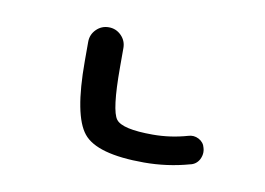

<svg xmlns="http://www.w3.org/2000/svg" viewBox="-38 -23 419 304"><g transform="rotate(10 171.5 128.5)"><path d="M144.5 87.9Q144.5 157.2 154.8 170.4Q165 183.6 213.9 183.6Q242.2 183.6 269.5 175.8Q278.3 172.9 286.6 177.2Q294.9 181.6 296.9 190.4Q297.9 193.4 297.9 197.3Q297.9 203.1 294.9 209Q290 217.8 280.3 219.7Q245.1 229.5 208 229.5Q131.8 229.5 109.9 202.1Q87.9 174.8 87.9 87.9V56.6Q87.9 44.9 96.2 36.6Q104.5 28.3 116.2 28.3Q127.9 28.3 136.2 36.6Q144.5 44.9 144.5 56.6Z"/></g></svg>

Font: irohamaru Light
Style: Regular
Weight: 200
Designer: [Source Han Sans]
Ryoko NISHIZUKA  (kana & ideographs); Paul D. Hunt (Latin, Greek & Cyrillic); Wenlong ZHANG  (bopomofo
Version: Version 1.01